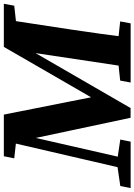

<svg xmlns="http://www.w3.org/2000/svg" viewBox="93 -826 697 995"><g transform="rotate(-90 441.5 -328.5)"><path d="M-35.7 0H205L215.9 -53.6L115 -68.6H78.6L-24.9 -53.6L-35.7 0ZM57 0H111.9L183 -311.3L260.3 -649.7H207.6L57 0ZM328.6 -0.3H379.1L700.9 -556.9L715.2 -581.8H746.8V-657.1H696L423.4 -185.1L412.7 -167.4H442.3L345.1 -657.1H129.3L118.4 -603.2L203.1 -593.8L211.4 -554.3L214.8 -535.7L328.6 -0.3ZM511.4 0H818L828 -54.2L689.6 -69.2H661.6L521.4 -54.2L511.4 0ZM589.7 0H743.4C756.1 -103 770.9 -207.6 786.3 -311.3L839 -657.1H726.2L676.5 -577.6L589.7 0ZM741.2 -588.2H774.2L909.5 -603.2L919.3 -657.1H751.2L741.2 -588.2Z"/></g></svg>

Font: Source Serif 4 Variable
Style: Italic
Weight: 400
Italic angle: -12°
Designer: Frank Grießhammer
Foundry: Adobe Systems Incorporated
Version: Version 4.004;hotconv 1.0.116;makeotfexe 2.5.65601